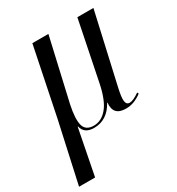

<svg xmlns="http://www.w3.org/2000/svg" viewBox="-216 -652 927 1005"><g transform="rotate(-30 247.5 -149.5)"><path d="M-33 237 47 -126 131 -536H228L142 -160Q125 -80 135.5 -40.5Q146 -1 195 -1Q241 -1 276 -42.5Q311 -84 330 -176L403 -536H500L405 -116Q391 -56 394.5 -33.5Q398 -11 417 -11Q438 -11 477 -38L481 -29Q460 -13 436 -3.5Q412 6 385 6Q308 6 316 -70H314Q270 10 190 10Q131 10 120 -39H118L64 237Z"/></g></svg>

Font: Noto Serif Display Condensed
Style: Italic
Weight: 400
Width: 3
Italic angle: -12°
Designer: Monotype Design Team
Foundry: Monotype Imaging Inc.
Version: Version 2.009